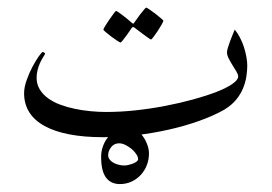

<svg xmlns="http://www.w3.org/2000/svg" viewBox="-20 -334 700 494"><path d="M616.2 -165Q616.2 -152.8 614 -137.9Q611.8 -123 605.7 -107.7Q599.6 -92.3 587.9 -77.9Q576.2 -63.5 557.1 -51.8Q529.3 -36.1 492.4 -22.9Q455.6 -9.8 414.3 -0.5Q373 8.8 329.6 13.9Q286.1 19 245.1 19Q196.3 19 158.4 11.7Q120.6 4.4 94.7 -9.8Q68.8 -23.9 55.4 -45.2Q42 -66.4 42 -94.2Q42 -109.4 48.6 -127.9Q55.2 -146.5 63.7 -162.6Q72.3 -178.7 80.1 -189.5Q87.9 -200.2 89.8 -200.2Q92.3 -200.2 94.5 -198.2Q96.7 -196.3 95.2 -193.8Q93.3 -190.4 89.6 -184.6Q85.9 -178.7 82.5 -170.9Q79.1 -163.1 76.7 -153.8Q74.2 -144.5 74.2 -133.8Q74.2 -117.2 82.3 -104Q90.3 -90.8 103.8 -81.1Q117.2 -71.3 135 -64.7Q152.8 -58.1 172.6 -54Q192.4 -49.8 213.1 -47.9Q233.9 -45.9 252.9 -45.9Q289.1 -45.9 328.1 -50Q367.2 -54.2 405 -61.5Q442.9 -68.8 476.8 -78.1Q510.7 -87.4 536.6 -97.4Q562.5 -107.4 577.6 -117.9Q592.8 -128.4 592.8 -137.2Q592.8 -142.1 588.4 -149.7Q584 -157.2 578.4 -166Q572.8 -174.8 568.4 -183.6Q564 -192.4 564 -199.2Q564 -204.1 566.7 -212.4Q569.3 -220.7 572.5 -229.5Q575.7 -238.3 579.1 -246.1Q582.5 -253.9 584 -257.8Q591.3 -249 597.4 -237.3Q603.5 -225.6 607.7 -212.6Q611.8 -199.7 614 -187.3Q616.2 -174.8 616.2 -165ZM400.4 -280.8Q400.4 -278.8 396 -271Q391.6 -263.2 386 -254.6Q380.4 -246.1 375.2 -239.3Q370.1 -232.4 368.2 -232.4Q367.2 -232.4 360.6 -237.1Q354 -241.7 346.2 -247.6Q337.4 -254.4 326.2 -262.7Q322.8 -266.1 319.3 -262.7Q312 -252.4 306.2 -243.7Q300.8 -236.3 296.1 -230.5Q291.5 -224.6 290 -224.6Q288.6 -224.6 281.5 -229.2Q274.4 -233.9 266.6 -239.7Q258.8 -245.6 252.4 -251Q246.1 -256.3 246.1 -257.8Q246.1 -259.8 250.7 -267.3Q255.4 -274.9 261.2 -283.4Q267.1 -292 272.2 -298.8Q277.3 -305.7 278.3 -305.7Q280.8 -305.7 287.1 -301Q293.5 -296.4 300.3 -291Q308.6 -284.7 318.4 -275.9Q321.3 -273.4 322.5 -273.2Q323.7 -272.9 326.2 -276.9Q333.5 -287.6 339.8 -295.9Q345.2 -302.7 350.1 -308.6Q355 -314.5 356 -314.5Q357.4 -314.5 364.7 -309.6Q372.1 -304.7 379.9 -298.6Q387.7 -292.5 394 -287.1Q400.4 -281.7 400.4 -280.8ZM363.3 60.5Q363.3 76.7 357.7 91.1Q352.1 105.5 342 116.2Q332 127 318.4 133.3Q304.7 139.6 288.6 139.6Q265.1 139.6 252.7 122.8Q240.2 106 240.2 69.8Q240.2 54.7 245.4 41Q250.5 27.3 259.8 16.8Q269 6.3 282 0Q294.9 -6.3 310.5 -6.3Q321.3 -6.3 330.8 0.2Q340.3 6.8 347.7 16.8Q355 26.9 359.1 38.6Q363.3 50.3 363.3 60.5ZM335.4 75.7Q335.4 69.8 330.6 62.5Q325.7 55.2 318.4 49.1Q311 43 302.5 38.8Q293.9 34.7 286.6 34.7Q273.9 34.7 266.1 44.4Q258.3 54.2 258.3 65.4Q258.3 71.3 262 76.2Q265.6 81.1 271.5 84.5Q277.3 87.9 284.9 89.8Q292.5 91.8 300.3 91.8Q304.7 91.8 310.8 90.3Q316.9 88.9 322.5 86.7Q328.1 84.5 331.8 81.5Q335.4 78.6 335.4 75.7Z"/></svg>

Font: Scheherazade Urdu
Style: Regular
Weight: 400
Designer: SIL International
Foundry: SIL International
Version: Version 1.005 (build 117/117)